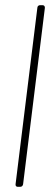

<svg xmlns="http://www.w3.org/2000/svg" viewBox="-20 -720 193 740"><path d="M48 0H58C64 0 68 -4 69 -10L153 -690C153 -696 150 -700 144 -700H134C129 -700 124 -696 124 -690L40 -10C39 -4 43 0 48 0Z"/></svg>

Font: Barlow Condensed Thin
Style: Italic
Weight: 250
Width: 3
Italic angle: -7°
Designer: Jeremy Tribby
Foundry: Tribby Type
Version: Version 1.422;hotconv 1.0.109;makeotfexe 2.5.65596